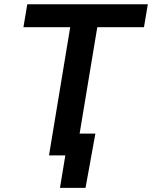

<svg xmlns="http://www.w3.org/2000/svg" viewBox="-20 -748 731 924"><path d="M92.8 -617.2 111.3 -727.5H691.4L672.9 -617.2H448.2L345.7 0H215.8L317.9 -617.2ZM268.6 156.2 294.4 0H253.9L271.5 -105H439L391.6 156.2Z"/></svg>

Font: Inter 20pt SemiBold
Style: Italic
Weight: 600
Italic angle: -9.3988°
Version: Version 4.001;git-66647c0bb